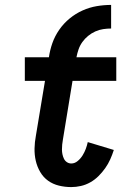

<svg xmlns="http://www.w3.org/2000/svg" viewBox="-20 -753 540 781"><path d="M270 8Q244 8 219.5 2Q195 -4 175.5 -18Q156 -32 143.5 -53.5Q131 -75 125.5 -99Q120 -123 120.5 -149Q121 -175 126 -201L163 -424H81V-520H179Q183 -549 193 -577.5Q203 -606 221 -632Q239 -658 263.5 -678Q288 -698 316 -710.5Q344 -723 373.5 -728Q403 -733 432 -733V-637Q416 -637 399.5 -634.5Q383 -632 367.5 -625Q352 -618 338.5 -607Q325 -596 315 -582Q305 -568 299.5 -552Q294 -536 291 -520H453V-424H275L236 -186Q234 -175 233 -165Q232 -155 232 -145Q232 -135 234 -125.5Q236 -116 240 -107.5Q244 -99 252 -93.5Q260 -88 270 -88Q284 -88 296 -98Q308 -108 316 -121Q324 -134 329 -147.5Q334 -161 337 -175L443 -143Q437 -124 428.5 -105Q420 -86 408 -69Q396 -52 381 -37Q366 -22 347.5 -11.5Q329 -1 309 3.5Q289 8 270 8Z"/></svg>

Font: Iosevka Gothic
Style: Bold Italic
Weight: 700
Italic angle: -9°
Monospace: yes
Designer: Belleve Invis
Foundry: Belleve Invis
Version: Version 15.5.1; ttfautohint (v1.8.4)